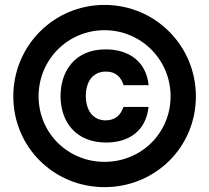

<svg xmlns="http://www.w3.org/2000/svg" viewBox="-20 -749 852 782"><path d="M405.8 13.2C612.3 13.2 777.8 -149.4 777.8 -356.4C777.8 -563 612.3 -729 405.8 -729C199.2 -729 34.2 -563 34.2 -356.4C34.2 -149.9 199.2 13.2 405.8 13.2ZM137.2 -356.9C137.2 -506.3 256.3 -626 405.8 -626C555.2 -626 674.8 -505.4 674.8 -356.9C674.8 -207 555.2 -89.8 405.8 -89.8C256.3 -89.8 137.2 -207 137.2 -356.9ZM226.6 -357.9C226.6 -253.9 287.6 -168.5 412.6 -168.5C504.9 -168.5 574.7 -215.8 585 -313.5H482.9C472.7 -282.2 450.2 -258.8 410.6 -258.8C356.4 -258.8 329.6 -302.2 329.6 -358.4C329.6 -414.1 356 -457.5 411.6 -457.5C452.6 -457.5 473.6 -433.6 483.4 -401.9H585.4C575.2 -501 502.4 -547.9 410.6 -547.9C281.7 -547.9 226.6 -455.6 226.6 -357.9Z"/></svg>

Font: Wand UI Pro Black
Style: Regular
Weight: 900
Designer: Andreas Faust
Version: Version 1.003;FEAKit 1.0